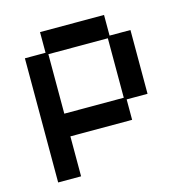

<svg xmlns="http://www.w3.org/2000/svg" viewBox="-97 -539 780 817"><g transform="rotate(-15 293.0 -131.0)"><path d="M60 188V-359H151V-450H433V-359H525V-78H433V12H161V188ZM161 -88H423V-350H161Z"/></g></svg>

Font: Pixelify Sans
Style: Regular
Weight: 400
Designer: Stefie Justprince
Foundry: Typecalism Foundryline
Version: Version 1.000;February 13, 2025;FontCreator 15.0.0.3015 64-b